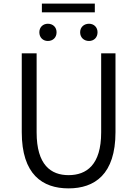

<svg xmlns="http://www.w3.org/2000/svg" viewBox="-20 -1026 756 1059"><path d="M358 13C502 13 617 -64 617 -297V-732H538V-296C538 -116 457 -60 358 -60C261 -60 182 -116 182 -296V-732H100V-297C100 -64 214 13 358 13ZM244 -800C272 -800 292 -819 292 -848C292 -876 272 -895 244 -895C217 -895 197 -876 197 -848C197 -819 217 -800 244 -800ZM211 -958H503V-1006H211ZM471 -800C498 -800 518 -819 518 -848C518 -876 498 -895 471 -895C443 -895 422 -876 422 -848C422 -819 443 -800 471 -800Z"/></svg>

Font: Noto Sans HK DemiLight
Style: Regular
Weight: 350
Designer: Ryoko NISHIZUKA 西塚涼子 (kana, bopomofo & ideographs); Paul D. Hunt (Latin, Greek & Cyrillic); Sandoll Communications 산돌커뮤니
Foundry: Adobe
Version: Version 2.004;hotconv 1.0.118;makeotfexe 2.5.65603